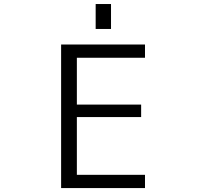

<svg xmlns="http://www.w3.org/2000/svg" viewBox="-20 -957 1040 977"><path d="M371.1 -663.1V-424.8H698.2V-361.3H371.1V-67.4H717.8V0H291V-730.5H717.8V-663.1ZM466.8 -809.6V-936.5H544.9V-809.6Z"/></svg>

Font: GenEi Gothic M SemiLight
Style: Regular
Weight: 350
Designer: o_tamon (Modified); [Source Han Sans]
Ryoko NISHIZUKA  (kana & ideographs); Paul D. Hunt (Latin, Greek & Cyrillic); Wenl
Version: Version 1.1a;Original Version 1.004